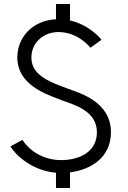

<svg xmlns="http://www.w3.org/2000/svg" viewBox="-20 -830 640 957"><path d="M431 -592 486 -632C486 -632 430 -705 329 -728V-810H259V-734C142 -729 58 -640 67 -527C77 -415 189 -367 268 -338L294 -328C351 -307 463 -277 463 -171C463 -73 377 -32 284 -32C184 -32 116 -92 92 -133L32 -100C59 -55 142 21 259 31V107H329V29C432 16 533 -44 533 -171C533 -325 374 -367 318 -388L292 -398C219 -425 143 -459 137 -532C130 -612 195 -675 281 -670C375 -665 431 -592 431 -592Z"/></svg>

Font: LilGrotesk
Style: Regular
Weight: 400
Designer: Bastien Sozeau
Foundry: NBR — Bastien Sozeau
Version: Version 2.001